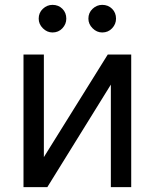

<svg xmlns="http://www.w3.org/2000/svg" viewBox="-20 -770 637 790"><path d="M160.5 -123.6 423.3 -545.5H519.9V0H436.1V-421.9L174.7 0H76.7V-545.5H160.5ZM139.2 -693.2Q139.2 -717.7 156.4 -733.8Q173.7 -750 196 -750Q220.5 -750 236.7 -733.8Q252.8 -717.7 252.8 -693.2Q252.8 -670.8 236.7 -653.6Q220.5 -636.4 196 -636.4Q173.7 -636.4 156.4 -653.6Q139.2 -670.8 139.2 -693.2ZM343.7 -693.2Q343.7 -717.7 361 -733.8Q378.2 -750 400.6 -750Q425.1 -750 441.2 -733.8Q457.4 -717.7 457.4 -693.2Q457.4 -670.8 441.2 -653.6Q425.1 -636.4 400.6 -636.4Q378.2 -636.4 361 -653.6Q343.7 -670.8 343.7 -693.2Z"/></svg>

Font: DeltaSans
Style: Regular
Weight: 400
Designer: Rasmus Andersson
Foundry: rsms
Version: Version 3.012